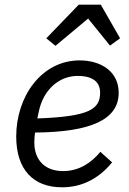

<svg xmlns="http://www.w3.org/2000/svg" viewBox="-20 -785 551 817"><path d="M315 -765 177 -622 216 -590 355 -706 448 -591 491 -622 409 -765ZM244 12C318 12 393 -16 457 -94L407 -139C367 -90 314 -57 249 -57C169 -57 126 -106 126 -179C126 -190 127 -207 129 -221C369 -223 485 -277 485 -390C485 -483 407 -528 319 -528C157 -528 49 -375 49 -204C49 -64 121 12 244 12ZM311 -462C360 -462 406 -446 406 -391C406 -320 360 -289 139 -281L145 -310C164 -402 230 -462 311 -462Z"/></svg>

Font: Braiins Sans
Style: Italic
Weight: 400
Italic angle: -11.31°
Designer: Mike Abbink, Paul van der Laan, Pieter van Rosmalen, Jiri Chlebus, Lubos Buracinsky
Foundry: Bold Monday, Sudetype
Version: Version 1.000;hotconv 1.0.109;makeotfexe 2.5.65596